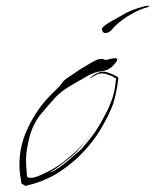

<svg xmlns="http://www.w3.org/2000/svg" viewBox="-20 -678 542 671"><path d="M367.2 -472.7Q377 -474.6 382.8 -474.6Q388.7 -474.6 389.6 -471.7Q389.6 -465.8 385.7 -460.9Q365.2 -432.6 337.9 -429.7Q309.6 -426.8 283.2 -411.1Q255.9 -395.5 225.6 -377.9Q194.3 -359.4 172.9 -336.9Q150.4 -311.5 143.6 -303.7Q136.7 -295.9 117.2 -272.5Q99.6 -247.1 89.8 -220.7Q80.1 -195.3 72.3 -144.5Q70.3 -124 71.3 -103.5Q72.3 -83 74.2 -62.5Q75.2 -57.6 84 -56.6Q92.8 -55.7 101.6 -58.6Q114.3 -61.5 151.4 -80.1Q187.5 -98.6 220.7 -127.9Q254.9 -155.3 276.4 -182.6Q296.9 -210 297.9 -210Q297.9 -210 275.4 -180.7Q252.9 -150.4 229.5 -130.9Q185.5 -94.7 168 -84Q150.4 -74.2 151.4 -73.2Q149.4 -75.2 157.2 -76.2Q164.1 -77.1 188.5 -93.8Q201.2 -102.5 219.7 -118.2Q238.3 -133.8 264.6 -157.2Q297.9 -195.3 314.5 -219.7Q331.1 -245.1 349.6 -281.2Q356.4 -293 362.3 -307.6Q368.2 -321.3 374 -338.9Q378.9 -355.5 381.8 -372.1Q383.8 -388.7 385.7 -405.3Q382.8 -403.3 376 -409.2Q369.1 -414.1 362.3 -415Q334 -427.7 313.5 -415Q293.9 -402.3 293.9 -405.3Q293.9 -405.3 297.9 -408.2Q300.8 -411.1 307.6 -416Q314.5 -420.9 329.1 -425.8Q343.8 -430.7 364.3 -421.9Q370.1 -419.9 377 -417Q382.8 -414.1 388.7 -410.2Q390.6 -409.2 390.6 -410.2Q390.6 -411.1 393.6 -405.3Q391.6 -382.8 386.7 -360.4Q382.8 -338.9 376 -316.4Q362.3 -279.3 339.8 -240.2Q317.4 -200.2 289.1 -167Q261.7 -134.8 232.4 -110.4Q203.1 -85.9 171.9 -67.4Q156.2 -58.6 140.6 -51.8Q124 -43.9 107.4 -39.1Q97.7 -35.2 87.9 -33.2Q78.1 -31.2 68.4 -28.3Q63.5 -31.2 69.3 -28.3Q70.3 -27.3 70.3 -27.3Q70.3 -27.3 54.7 -37.1Q53.7 -44.9 52.7 -52.7Q50.8 -61.5 49.8 -69.3Q47.9 -86.9 47.9 -103.5Q47.9 -161.1 70.3 -214.8Q100.6 -286.1 150.4 -338.9Q163.1 -352.5 176.8 -365.2Q190.4 -378.9 195.3 -385.7Q202.1 -397.5 217.8 -407.2Q232.4 -417 259.8 -435.5Q306.6 -464.8 320.3 -469.7Q334 -473.6 339.8 -471.7Q342.8 -469.7 348.6 -468.8Q353.5 -467.8 367.2 -472.7Q367.2 -472.7 354.5 -456.1Q340.8 -439.5 333 -428.7Q333 -428.7 367.2 -472.7ZM335.9 -575.2Q335.9 -576.2 335.9 -576.2Q336.9 -585 365.2 -601.6Q395.5 -619.1 405.3 -624Q425.8 -636.7 450.2 -645.5Q475.6 -654.3 489.3 -657.2Q496.1 -658.2 499 -658.2Q502 -658.2 502 -657.2Q502 -657.2 501 -656.2Q496.1 -652.3 491.2 -651.4Q470.7 -646.5 439.5 -628.9Q407.2 -611.3 380.9 -585.9Q378.9 -584 373 -577.1Q367.2 -570.3 364.3 -568.4Q358.4 -563.5 348.6 -562.5Q348.6 -562.5 347.7 -562.5Q338.9 -562.5 335.9 -575.2Z"/></svg>

Font: Margalida Font
Style: Regular
Weight: 400
Designer: Mateu Riera. mateurierasureda@hotmail.com
Version: Version 1.0